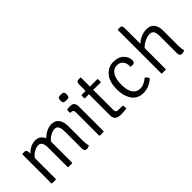

<svg xmlns="http://www.w3.org/2000/svg" viewBox="57 -1497 2271 2271"><g transform="rotate(-45 1192.0 -361.5)"><path d="M162 0Q148 3 125.2 3Q102.5 3 88.5 0V-486.5L94.5 -493.5H122Q147 -493.5 154.5 -480.2Q162 -467 162 -442ZM435 0Q420 3 398 3Q376 3 361 0V-320Q361 -379.5 345.8 -406Q330.5 -432.5 298.8 -432.5Q267 -432.5 236 -417Q168 -383.5 135.5 -310.5V-392.5Q178.5 -459.5 245 -486.5Q277 -499.5 314.8 -499.5Q352.5 -499.5 380.5 -478.5Q435 -437.5 435 -345.5ZM720 -10Q701.5 6 677 6Q652.5 6 643.5 -6Q634.5 -18 634.5 -42.5V-321Q634.5 -380.5 619.2 -406.5Q604 -432.5 572.5 -432.5Q541 -432.5 511 -418Q443.5 -386.5 406.5 -310V-408.5Q494 -499.5 583 -499.5Q666 -499.5 695 -422.5Q708.5 -387.5 708.5 -345V-95Q708.5 -37 720 -10Z M961 0Q924 8 887.5 0V-386Q887.5 -413.5 878.5 -424Q869.5 -434.5 846 -434.5H836.5Q833.5 -449 833.5 -459Q833.5 -473.5 836.5 -489.5Q863.5 -493.5 887 -493.5H895.5Q926.5 -493.5 943.8 -474.5Q961 -455.5 961 -422ZM864 -583Q856.5 -597 856.5 -613Q856.5 -643.5 864 -657.5Q879.5 -667.5 899.5 -667.5Q939.5 -667.5 953 -657.5Q960.5 -643.5 960.5 -627.5Q960.5 -597 953 -583Q941.5 -572.5 919 -572.5Q878.5 -572.5 864 -583Z M1336 -57.5Q1342 -41.5 1342 -27.5V-9.5Q1342 -5.5 1341 -2Q1294 4 1245.5 4Q1148 4 1148 -79V-595Q1148 -620 1155.2 -632.8Q1162.5 -645.5 1187.5 -645.5H1214.5L1220.5 -639V-98.5Q1220.5 -57.5 1260 -57.5ZM1347 -491.5Q1350.5 -477 1350.5 -462Q1350.5 -447 1347 -434.5L1196 -436.5L1077.5 -434.5Q1074.5 -449 1074.5 -462.5Q1074.5 -476 1077.5 -491.5L1195.5 -489.5Z M1790 -60Q1712.5 12 1616.5 12Q1515.5 12 1465.5 -67.5Q1421.5 -137.5 1421.5 -241.5Q1421.5 -371 1483 -440Q1539.5 -502.5 1622.5 -502.5Q1710 -502.5 1757 -451Q1796 -409 1796 -360.5Q1796 -341.5 1788.8 -327.5Q1781.5 -313.5 1761.2 -313.5Q1741 -313.5 1725 -317Q1730 -387 1685.5 -424Q1662.5 -443.5 1620.5 -443.5Q1566 -443.5 1532.5 -392.2Q1499 -341 1499 -243.2Q1499 -145.5 1533 -98.8Q1567 -52 1626.5 -52Q1663.5 -52 1695.2 -69.2Q1727 -86.5 1754.5 -107.5Q1765.5 -100.5 1776.2 -87Q1787 -73.5 1790 -60Z M2000 0Q1986 3 1963.8 3Q1941.5 3 1927.5 0V-729L1933.5 -735H1960.5Q1985.5 -735 1992.8 -722.2Q2000 -709.5 2000 -684.5ZM2313 -10Q2294.5 6 2270 6Q2245.5 6 2236.5 -6Q2227.5 -18 2227.5 -42.5V-319Q2227.5 -378.5 2212.5 -405Q2197.5 -431.5 2160.8 -431.5Q2124 -431.5 2090 -417Q2013.5 -385.5 1980 -326.5V-405Q2012.5 -446 2065.5 -472.2Q2118.5 -498.5 2169.5 -498.5Q2220.5 -498.5 2248.5 -477Q2301 -437.5 2301 -342.5V-95Q2301 -38.5 2313 -10Z"/></g></svg>

Font: Signika-CLs Light
Style: CLs-Regular
Weight: 300
Version: Version 2.003;gftools[0.9.32]